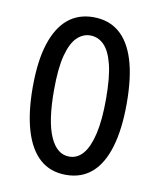

<svg xmlns="http://www.w3.org/2000/svg" viewBox="-68 -595 549 662"><g transform="rotate(10 206.5 -264.0)"><path d="M207 12Q152 12 115.5 -20.5Q79 -53 60.5 -115.5Q42 -178 42 -266Q42 -358 61.5 -418.5Q81 -479 117.5 -509.5Q154 -540 207 -540Q260 -540 296.5 -510Q333 -480 352 -419.5Q371 -359 371 -266Q371 -177 352.5 -114.5Q334 -52 297.5 -20Q261 12 207 12ZM207 -52Q236 -52 256 -76Q276 -100 287 -148Q298 -196 298 -269Q298 -346 286.5 -391Q275 -436 254.5 -456Q234 -476 207 -476Q181 -476 160.5 -456Q140 -436 128 -391Q116 -346 116 -268Q116 -160 140 -106Q164 -52 207 -52Z"/></g></svg>

Font: Bricolage Grotesque 24pt Condensed Light
Style: Regular
Weight: 300
Width: 3
Designer: Mathieu Triay
Foundry: Atelier Triay
Version: Version 1.001;gftools[0.9.33.dev8+g029e19f]